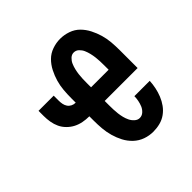

<svg xmlns="http://www.w3.org/2000/svg" viewBox="-148 -663 796 796"><g transform="rotate(-45 250.0 -265.0)"><path d="M314 8Q290 8 267.5 0Q245 -8 227.5 -24.5Q210 -41 199 -62Q188 -83 181.5 -106Q175 -129 173 -152.5Q171 -176 171 -200V-225H170Q152 -225 134 -228.5Q116 -232 100.5 -240Q85 -248 72 -261Q59 -274 51.5 -290Q44 -306 41 -324Q38 -342 38 -360V-390H127V-360Q127 -350 129 -340Q131 -330 136.5 -322Q142 -314 151 -309.5Q160 -305 170 -305H171V-330Q171 -354 173 -377.5Q175 -401 181.5 -423.5Q188 -446 199 -467.5Q210 -489 226.5 -505.5Q243 -522 266 -530Q289 -538 312 -538Q336 -538 359 -530Q382 -522 398.5 -505.5Q415 -489 426 -467.5Q437 -446 443.5 -423.5Q450 -401 452 -377.5Q454 -354 454 -330V-225H261V-200Q261 -187 261.5 -174.5Q262 -162 263.5 -149.5Q265 -137 268 -125Q271 -113 276.5 -101.5Q282 -90 292 -81Q302 -72 314 -72Q327 -72 337 -81Q347 -90 352 -102Q357 -114 359.5 -127Q362 -140 362 -152H452Q451 -133 447 -113.5Q443 -94 435.5 -75.5Q428 -57 416.5 -41Q405 -25 389 -13.5Q373 -2 353.5 3Q334 8 314 8ZM261 -305H364V-330Q364 -343 363.5 -355.5Q363 -368 361.5 -380Q360 -392 357 -404.5Q354 -417 349 -428.5Q344 -440 334.5 -449Q325 -458 312 -458Q300 -458 290.5 -449Q281 -440 276 -428.5Q271 -417 268 -404.5Q265 -392 263.5 -380Q262 -368 261.5 -355.5Q261 -343 261 -330Z"/></g></svg>

Font: Iosevka Slab Medium
Style: Regular
Weight: 500
Monospace: yes
Designer: Belleve Invis
Foundry: Belleve Invis
Version: Version 11.1.1; ttfautohint (v1.8.3)